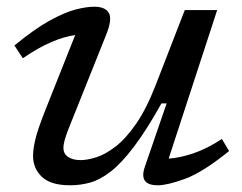

<svg xmlns="http://www.w3.org/2000/svg" viewBox="-20 -542 722 572"><path d="M411.5 -45 476.5 -234H461Q416 -153.5 379 -104.8Q342 -56 310.2 -31.2Q278.5 -6.5 249 1.8Q219.5 10 189 10Q131.5 10 105 -15Q78.5 -40 78.5 -78Q78.5 -97 85 -125.5Q91.5 -154 113.5 -210L204 -437.5Q172.5 -433.5 133.2 -416.8Q94 -400 48 -368.5L23 -406.5Q82.5 -455.5 127.2 -480.2Q172 -505 204.8 -513.5Q237.5 -522 260.5 -522Q293.5 -522 304.2 -503.5Q315 -485 296.5 -439L184.5 -159Q177.5 -141.5 173.2 -126.8Q169 -112 169 -101.5Q169 -83.5 183.2 -74.2Q197.5 -65 220 -65Q239.5 -65 266.2 -73.2Q293 -81.5 323.5 -104.8Q354 -128 385 -172.5Q416 -217 444 -289L530.5 -512H627L482.5 -69.5Q515 -71.5 555.5 -85Q596 -98.5 641 -128L662.5 -92Q584 -28.5 531.2 -9.2Q478.5 10 450 10Q392.5 10 411.5 -45Z"/></svg>

Font: Newsreader Caption
Style: Italic
Weight: 400
Italic angle: -17°
Designer: Hugues Gentile
Foundry: Production Type
Version: Version 1.001